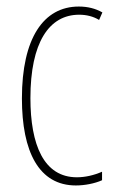

<svg xmlns="http://www.w3.org/2000/svg" viewBox="-20 -557 353 587"><path d="M212 10C239 10 270 4 292 -6V-32C267 -21 240 -15 215 -15C114 -15 73 -114 73 -257C73 -427 130 -512 222 -512C244 -512 265 -507 283 -496L293 -519C272 -531 248 -537 221 -537C113 -537 47 -440 47 -256C47 -93 99 10 212 10Z"/></svg>

Font: Noto Sans Arabic UI XCn Th
Style: Regular
Weight: 100
Width: 2
Designer: Monotype Design Team, Nadine Chahine and Nizar Qandah
Foundry: Monotype Imaging Inc.
Version: Version 2.010